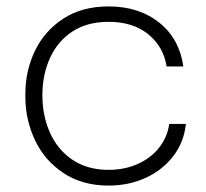

<svg xmlns="http://www.w3.org/2000/svg" viewBox="-20 -561 642 598"><path d="M59 -259V-269Q59 -340 88.5 -402Q118 -464 176.5 -502.5Q235 -541 318 -541Q413 -541 476 -490.5Q539 -440 551 -354H499Q489 -416 441.5 -454.5Q394 -493 318 -493Q251 -493 205 -462.5Q159 -432 135.5 -380Q112 -328 112 -264Q112 -201 135.5 -148Q159 -95 205.5 -63.5Q252 -32 318 -32Q369 -32 410.5 -51Q452 -70 477 -103Q502 -136 507 -175H559Q553 -118 519.5 -74.5Q486 -31 433.5 -7Q381 17 318 17Q236 17 177 -22.5Q118 -62 88.5 -125.5Q59 -189 59 -259Z"/></svg>

Font: Sora-SIA ExtraLight
Style: Regular
Weight: 200
Designer: Jonathan Barnbrook, Julián Moncada
Foundry: Barnbrook Fonts
Version: Version 2.000